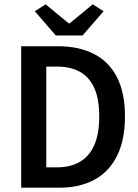

<svg xmlns="http://www.w3.org/2000/svg" viewBox="-20 -868 640 888"><path d="M78 0V-654H250Q346 -654 415.5 -618Q485 -582 521.5 -510Q558 -438 558 -330Q558 -221 521.5 -147.5Q485 -74 417 -37Q349 0 256 0ZM194 -94H243Q306 -94 349.5 -119.5Q393 -145 416 -197Q439 -249 439 -330Q439 -410 416 -461Q393 -512 349.5 -536Q306 -560 243 -560H194ZM238 -704 141 -816 191 -848 298 -760H302L409 -848L459 -816L362 -704Z"/></svg>

Font: Source Code Pro SemiBold
Style: Regular
Weight: 600
Monospace: yes
Designer: Paul D. Hunt, Teo Tuominen
Foundry: Adobe Systems Incorporated
Version: Version 1.018;hotconv 1.0.116;makeotfexe 2.5.65601